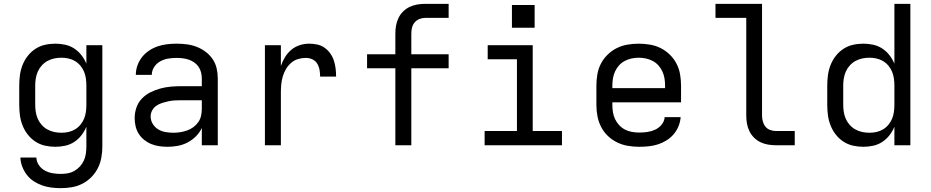

<svg xmlns="http://www.w3.org/2000/svg" viewBox="-20 -755 4840 998"><path d="M296 223Q272 223 247.5 220Q223 217 200 209Q177 201 156 187.5Q135 174 120 154.5Q105 135 96 112Q87 89 86 64H169Q170 86 182.5 104Q195 122 214 132Q233 142 254 145.5Q275 149 296 149Q315 149 333.5 145.5Q352 142 368 132.5Q384 123 396.5 109Q409 95 416.5 78Q424 61 426.5 42.5Q429 24 429 5V-96Q419 -72 403 -51.5Q387 -31 365.5 -17Q344 -3 318.5 2.5Q293 8 268 8Q240 8 213.5 2Q187 -4 164 -19Q141 -34 124 -56Q107 -78 97 -103.5Q87 -129 83.5 -156Q80 -183 80 -210V-310Q80 -337 83.5 -364Q87 -391 97 -416.5Q107 -442 124 -464Q141 -486 164 -501Q187 -516 213.5 -522Q240 -528 268 -528Q293 -528 318.5 -522.5Q344 -517 365.5 -503Q387 -489 403 -468.5Q419 -448 429 -424V-520H512V5Q512 34 507 63Q502 92 489 118Q476 144 455.5 165Q435 186 409 199.5Q383 213 354 218Q325 223 296 223ZM299 -65Q318 -65 336 -69Q354 -73 370 -82.5Q386 -92 398 -106.5Q410 -121 417 -138Q424 -155 426.5 -173.5Q429 -192 429 -210V-310Q429 -328 426.5 -346.5Q424 -365 417 -382Q410 -399 398 -413.5Q386 -428 370 -437.5Q354 -447 336 -451Q318 -455 299 -455Q280 -455 261.5 -451Q243 -447 226.5 -438Q210 -429 197 -414.5Q184 -400 176.5 -383Q169 -366 166 -347.5Q163 -329 163 -310V-210Q163 -191 166 -172.5Q169 -154 176.5 -137Q184 -120 197 -105.5Q210 -91 226.5 -82Q243 -73 261.5 -69Q280 -65 299 -65Z M851 8Q830 8 808.5 5Q787 2 767 -6Q747 -14 730 -27.5Q713 -41 701.5 -59Q690 -77 685 -98Q680 -119 680 -141Q680 -169 689 -195.5Q698 -222 717 -242Q736 -262 760.5 -274.5Q785 -287 812 -294.5Q839 -302 866.5 -304.5Q894 -307 921 -307H1029V-347Q1029 -363 1025 -379Q1021 -395 1012 -408Q1003 -421 989.5 -430.5Q976 -440 961 -445Q946 -450 930 -452Q914 -454 898 -454Q876 -454 854.5 -450.5Q833 -447 813.5 -436.5Q794 -426 781.5 -407Q769 -388 769 -366H686Q686 -391 694.5 -415Q703 -439 718.5 -458.5Q734 -478 755 -492Q776 -506 799.5 -514Q823 -522 848 -525Q873 -528 898 -528Q925 -528 951.5 -524.5Q978 -521 1002.5 -511.5Q1027 -502 1048.5 -486Q1070 -470 1085 -448Q1100 -426 1106 -400Q1112 -374 1112 -347V0H1029V-90Q1018 -66 998.5 -46.5Q979 -27 955 -14.5Q931 -2 904.5 3Q878 8 851 8ZM882 -65Q900 -65 918 -68Q936 -71 953 -77Q970 -83 985 -94Q1000 -105 1010.5 -120Q1021 -135 1025 -153Q1029 -171 1029 -189V-234H921Q905 -234 888 -233Q871 -232 855 -228.5Q839 -225 823 -220Q807 -215 793 -205.5Q779 -196 771 -181Q763 -166 763 -150Q763 -129 774 -111Q785 -93 802.5 -82.5Q820 -72 840.5 -68.5Q861 -65 882 -65Z M1357 0V-520H1440V-412Q1448 -436 1461.5 -458Q1475 -480 1494 -496Q1513 -512 1537.5 -520Q1562 -528 1587 -528Q1608 -528 1629 -523.5Q1650 -519 1667 -507Q1684 -495 1696.5 -477.5Q1709 -460 1715.5 -440Q1722 -420 1724.5 -399Q1727 -378 1727 -357H1644Q1644 -374 1641 -391.5Q1638 -409 1629 -424Q1620 -439 1604 -446.5Q1588 -454 1570 -454Q1549 -454 1529 -448Q1509 -442 1493 -428Q1477 -414 1466.5 -396Q1456 -378 1450 -358Q1444 -338 1442 -317Q1440 -296 1440 -276V0Z M2035 0V-400H1888V-473H2035V-580Q2035 -601 2038.5 -621.5Q2042 -642 2051 -661Q2060 -680 2075 -695Q2090 -710 2109 -719Q2128 -728 2148.5 -731.5Q2169 -735 2190 -735H2312V-662H2190Q2174 -662 2159.5 -656Q2145 -650 2135 -638Q2125 -626 2121.5 -611Q2118 -596 2118 -580V-473H2312V-400H2118V0Z M2499 0V-74H2667V-447H2515V-520H2749V-74H2901V0ZM2641 -611V-729H2759V-611Z M3302 8Q3273 8 3243.5 3Q3214 -2 3187.5 -15Q3161 -28 3139.5 -48.5Q3118 -69 3104.5 -95.5Q3091 -122 3085.5 -151Q3080 -180 3080 -210V-310Q3080 -339 3085 -368.5Q3090 -398 3103.5 -424Q3117 -450 3138.5 -471Q3160 -492 3186 -505Q3212 -518 3241.5 -523Q3271 -528 3300 -528Q3329 -528 3358.5 -523Q3388 -518 3414 -505Q3440 -492 3461.5 -471Q3483 -450 3496.5 -424Q3510 -398 3515 -368.5Q3520 -339 3520 -310V-223H3163V-210Q3163 -191 3166 -172Q3169 -153 3177 -136Q3185 -119 3198.5 -104.5Q3212 -90 3228.5 -81.5Q3245 -73 3264 -69.5Q3283 -66 3302 -66Q3324 -66 3345 -69Q3366 -72 3385.5 -81Q3405 -90 3419 -107Q3433 -124 3435 -146H3518Q3516 -121 3506.5 -98Q3497 -75 3481 -56.5Q3465 -38 3444 -25Q3423 -12 3399.5 -4.5Q3376 3 3351.5 5.5Q3327 8 3302 8ZM3163 -297H3437V-310Q3437 -329 3434 -347.5Q3431 -366 3423 -383.5Q3415 -401 3402.5 -415Q3390 -429 3373 -438Q3356 -447 3337.5 -451Q3319 -455 3300 -455Q3281 -455 3262.5 -451Q3244 -447 3227 -438Q3210 -429 3197.5 -415Q3185 -401 3177 -383.5Q3169 -366 3166 -347.5Q3163 -329 3163 -310Z M4013 0Q3993 0 3972 -3.5Q3951 -7 3932.5 -16Q3914 -25 3899 -40Q3884 -55 3875 -74Q3866 -93 3862.5 -113.5Q3859 -134 3859 -155V-662H3699V-735H3941V-155Q3941 -139 3945 -124Q3949 -109 3958.5 -97Q3968 -85 3983 -79.5Q3998 -74 4013 -74H4111V0Z M4468 8Q4440 8 4413.5 2Q4387 -4 4364 -19Q4341 -34 4324 -56Q4307 -78 4297 -103.5Q4287 -129 4283.5 -156Q4280 -183 4280 -210V-310Q4280 -337 4283.5 -364Q4287 -391 4297 -416.5Q4307 -442 4324 -464Q4341 -486 4364 -501Q4387 -516 4413.5 -522Q4440 -528 4468 -528Q4493 -528 4518.5 -522.5Q4544 -517 4565.5 -503Q4587 -489 4603 -468.5Q4619 -448 4629 -424V-735H4712V0H4629V-96Q4619 -72 4603 -51.5Q4587 -31 4565.5 -17Q4544 -3 4518.5 2.5Q4493 8 4468 8ZM4499 -65Q4518 -65 4536 -69Q4554 -73 4570 -82.5Q4586 -92 4598 -106.5Q4610 -121 4617 -138Q4624 -155 4626.5 -173.5Q4629 -192 4629 -210V-310Q4629 -328 4626.5 -346.5Q4624 -365 4617 -382Q4610 -399 4598 -413.5Q4586 -428 4570 -437.5Q4554 -447 4536 -451Q4518 -455 4499 -455Q4480 -455 4461.5 -451Q4443 -447 4426.5 -438Q4410 -429 4397 -414.5Q4384 -400 4376.5 -383Q4369 -366 4366 -347.5Q4363 -329 4363 -310V-210Q4363 -191 4366 -172.5Q4369 -154 4376.5 -137Q4384 -120 4397 -105.5Q4410 -91 4426.5 -82Q4443 -73 4461.5 -69Q4480 -65 4499 -65Z"/></svg>

Font: Iosevka SS04 Extended
Style: Regular
Weight: 400
Width: 7
Monospace: yes
Designer: Belleve Invis
Foundry: Belleve Invis
Version: Version 19.0.0; ttfautohint (v1.8.4)